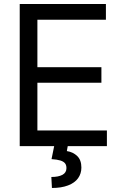

<svg xmlns="http://www.w3.org/2000/svg" viewBox="-20 -727 607 955"><path d="M78.1 -707H506.8V-628.9H166V-392.6H484.4V-315.4H166V-78.1H511.7V0H78.1ZM317.4 -2.9 312.5 24.4Q343.8 29.3 364.3 49.3Q384.8 69.3 384.8 106.4Q384.8 136.7 368.2 159.7Q351.6 182.6 318.4 195.3Q285.2 208 238.3 208L235.4 153.3Q270.5 153.3 290.5 142.6Q310.5 131.8 310.5 109.4Q310.5 93.8 303.2 85Q295.9 76.2 280.3 71.3Q264.6 66.4 236.3 64.5L250 -2.9Z"/></svg>

Font: Pretendard GOV Variable
Style: Regular
Weight: 400
Designer: Base glyphs from Inter by Rasmus Andersson; Hangul glyphs from Noto Sans CJK(Source Han Sans) by Jang Soo-young and Kang
Foundry: Kil Hyung-jin
Version: Version 1.307;Glyphs 3.2 (3192)